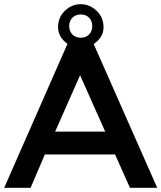

<svg xmlns="http://www.w3.org/2000/svg" viewBox="-20 -896 770 916"><path d="M427 -686 730 0H600L529 -159H194L126 0H0L302 -687Q257 -719 257 -766Q257 -813 289.5 -844.5Q322 -876 365 -876Q408 -876 441 -844.5Q474 -813 474 -765.5Q474 -718 427 -686ZM482 -268 362 -537 243 -268ZM365.5 -716Q390 -716 405 -731.5Q420 -747 420 -771.5Q420 -796 405 -811.5Q390 -827 365.5 -827Q341 -827 325.5 -811.5Q310 -796 310 -771.5Q310 -747 325.5 -731.5Q341 -716 365.5 -716Z"/></svg>

Font: Myanmar Khyay
Style: Regular
Weight: 400
Designer: Danh Hong
Foundry: Google Inc.
Version: Version 1.10 March 4, 2015